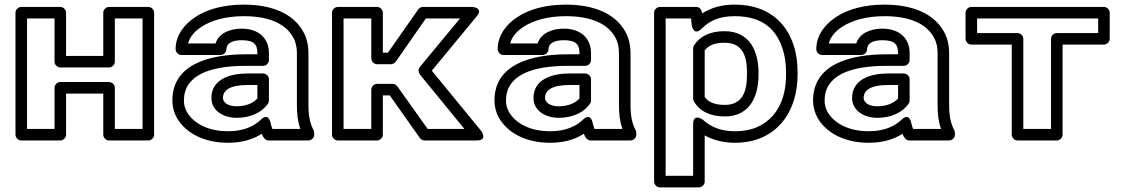

<svg xmlns="http://www.w3.org/2000/svg" viewBox="-20 -583 4858 831"><path d="M597 -25H477V-203C477 -218 463 -228 452 -228H241C226 -228 216 -214 216 -203V-25H97V-503H216V-316C216 -301 230 -291 241 -291H452C467 -291 477 -305 477 -316V-503H597ZM622 25C633 25 647 15 647 0V-528C647 -539 637 -553 622 -553H452C441 -553 427 -543 427 -528V-341H266V-528C266 -539 256 -553 241 -553H72C61 -553 47 -543 47 -528V0C47 11 57 25 72 25H241C252 25 266 15 266 0V-178H427V0C427 11 437 25 452 25Z M1265 -128C1265 -89 1269 -55 1280 -25H1159C1156 -33 1153 -41 1151 -51C1151 -51 1144 -98 1109 -65C1080 -37 1035 -15 967 -15C876 -15 816 -52 789 -98C780 -114 776 -130 776 -148C776 -255 883 -298 1044 -298H1119C1134 -298 1144 -312 1144 -323V-353C1144 -418 1099 -459 1026 -459C976 -459 927 -440 913 -395H794C802 -425 824 -449 852 -467C893 -494 956 -513 1035 -513C1148 -513 1218 -478 1249 -421C1260 -402 1265 -379 1265 -352ZM1143 25H1315C1326 25 1340 15 1340 0V-8C1340 -12 1339 -16 1337 -20C1322 -48 1315 -81 1315 -128V-352C1315 -386 1308 -418 1293 -445C1250 -524 1157 -563 1035 -563C948 -563 876 -543 825 -509C783 -481 740 -435 740 -370C740 -359 750 -345 765 -345H935C946 -345 960 -355 960 -370C960 -391 978 -409 1026 -409C1080 -409 1094 -390 1094 -353V-348H1044C884 -348 726 -304 726 -148C726 -121 733 -95 746 -72C784 -7 863 35 967 35C1028 35 1076 20 1113 -4C1118 9 1126 25 1143 25ZM895 -159C895 -101 951 -73 1004 -73C1065 -73 1115 -97 1140 -135C1143 -139 1144 -145 1144 -149V-240C1144 -255 1130 -265 1119 -265H1050C977 -265 895 -241 895 -159ZM945 -159C945 -194 978 -215 1050 -215H1094V-157C1079 -139 1048 -123 1004 -123C963 -123 945 -142 945 -159Z M1680 -220H1612C1597 -220 1587 -206 1587 -195V-25H1467V-503H1587V-330C1587 -315 1601 -305 1612 -305H1672C1680 -305 1689 -310 1693 -316L1823 -503H1971L1797 -293C1789 -283 1791 -269 1797 -261L1990 -25H1831L1700 -209C1695 -216 1687 -220 1680 -220ZM1667 -170 1797 14C1801 20 1810 25 1818 25H2043C2093 25 2063 -16 2063 -16L1849 -277L2043 -512C2075 -550 2024 -553 2024 -553H1810C1803 -553 1795 -549 1790 -542L1659 -355H1637V-528C1637 -539 1627 -553 1612 -553H1442C1431 -553 1417 -543 1417 -528V0C1417 11 1427 25 1442 25H1612C1623 25 1637 15 1637 0V-170Z M2659 -128C2659 -89 2663 -55 2674 -25H2553C2550 -33 2547 -41 2545 -51C2545 -51 2538 -98 2503 -65C2474 -37 2429 -15 2361 -15C2270 -15 2210 -52 2183 -98C2174 -114 2170 -130 2170 -148C2170 -255 2277 -298 2438 -298H2513C2528 -298 2538 -312 2538 -323V-353C2538 -418 2493 -459 2420 -459C2370 -459 2321 -440 2307 -395H2188C2196 -425 2218 -449 2246 -467C2287 -494 2350 -513 2429 -513C2542 -513 2612 -478 2643 -421C2654 -402 2659 -379 2659 -352ZM2537 25H2709C2720 25 2734 15 2734 0V-8C2734 -12 2733 -16 2731 -20C2716 -48 2709 -81 2709 -128V-352C2709 -386 2702 -418 2687 -445C2644 -524 2551 -563 2429 -563C2342 -563 2270 -543 2219 -509C2177 -481 2134 -435 2134 -370C2134 -359 2144 -345 2159 -345H2329C2340 -345 2354 -355 2354 -370C2354 -391 2372 -409 2420 -409C2474 -409 2488 -390 2488 -353V-348H2438C2278 -348 2120 -304 2120 -148C2120 -121 2127 -95 2140 -72C2178 -7 2257 35 2361 35C2422 35 2470 20 2507 -4C2512 9 2520 25 2537 25ZM2289 -159C2289 -101 2345 -73 2398 -73C2459 -73 2509 -97 2534 -135C2537 -139 2538 -145 2538 -149V-240C2538 -255 2524 -265 2513 -265H2444C2371 -265 2289 -241 2289 -159ZM2339 -159C2339 -194 2372 -215 2444 -215H2488V-157C2473 -139 2442 -123 2398 -123C2357 -123 2339 -142 2339 -159Z M3017 -459C3049 -491 3089 -513 3160 -513C3283 -513 3341 -453 3367 -372C3377 -342 3382 -308 3382 -270V-259C3382 -148 3338 -69 3257 -33C3230 -21 3198 -15 3161 -15C3095 -15 3054 -36 3022 -65C3022 -65 2980 -95 2980 -46V178H2861V-503H2971L2974 -474C2974 -474 2982 -424 3017 -459ZM2993 -553H2836C2825 -553 2811 -543 2811 -528V203C2811 214 2821 228 2836 228H3005C3016 228 3030 218 3030 203V3C3064 22 3108 35 3161 35C3339 35 3432 -97 3432 -259V-270C3432 -312 3427 -351 3415 -387C3383 -485 3304 -563 3160 -563C3101 -563 3057 -549 3019 -525C3017 -539 3010 -553 2993 -553ZM3117 -79C3232 -79 3263 -176 3263 -259V-270C3263 -353 3230 -448 3116 -448C3053 -448 3009 -426 2984 -387C2981 -383 2980 -377 2980 -373V-156C2980 -151 2982 -146 2984 -143C3008 -102 3053 -79 3117 -79ZM3117 -129C3069 -129 3045 -143 3030 -163V-365C3045 -384 3068 -398 3116 -398C3191 -398 3213 -345 3213 -270V-259C3213 -183 3191 -129 3117 -129Z M4038 -128C4038 -89 4042 -55 4053 -25H3932C3929 -33 3926 -41 3924 -51C3924 -51 3917 -98 3882 -65C3853 -37 3808 -15 3740 -15C3649 -15 3589 -52 3562 -98C3553 -114 3549 -130 3549 -148C3549 -255 3656 -298 3817 -298H3892C3907 -298 3917 -312 3917 -323V-353C3917 -418 3872 -459 3799 -459C3749 -459 3700 -440 3686 -395H3567C3575 -425 3597 -449 3625 -467C3666 -494 3729 -513 3808 -513C3921 -513 3991 -478 4022 -421C4033 -402 4038 -379 4038 -352ZM3916 25H4088C4099 25 4113 15 4113 0V-8C4113 -12 4112 -16 4110 -20C4095 -48 4088 -81 4088 -128V-352C4088 -386 4081 -418 4066 -445C4023 -524 3930 -563 3808 -563C3721 -563 3649 -543 3598 -509C3556 -481 3513 -435 3513 -370C3513 -359 3523 -345 3538 -345H3708C3719 -345 3733 -355 3733 -370C3733 -391 3751 -409 3799 -409C3853 -409 3867 -390 3867 -353V-348H3817C3657 -348 3499 -304 3499 -148C3499 -121 3506 -95 3519 -72C3557 -7 3636 35 3740 35C3801 35 3849 20 3886 -4C3891 9 3899 25 3916 25ZM3668 -159C3668 -101 3724 -73 3777 -73C3838 -73 3888 -97 3913 -135C3916 -139 3917 -145 3917 -149V-240C3917 -255 3903 -265 3892 -265H3823C3750 -265 3668 -241 3668 -159ZM3718 -159C3718 -194 3751 -215 3823 -215H3867V-157C3852 -139 3821 -123 3777 -123C3736 -123 3718 -142 3718 -159Z M4733 -440H4554C4539 -440 4529 -426 4529 -415V-25H4409V-415C4409 -430 4395 -440 4384 -440H4209V-503H4733ZM4758 -390C4769 -390 4783 -400 4783 -415V-528C4783 -539 4773 -553 4758 -553H4184C4173 -553 4159 -543 4159 -528V-415C4159 -404 4169 -390 4184 -390H4359V0C4359 11 4369 25 4384 25H4554C4565 25 4579 15 4579 0V-390Z"/></svg>

Font: Asimov
Style: XWidOu
Weight: 500
Designer: Google
Version: Version 2.000980; 2014